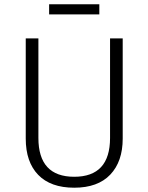

<svg xmlns="http://www.w3.org/2000/svg" viewBox="-20 -864 692 895"><path d="M159 -685V-221Q159 -40 326 -40Q493 -40 493 -221V-685H552V-218Q552 -111 494 -50Q436 11 326 11Q216 11 158 -49Q100 -109 100 -218V-685ZM443 -797H209V-844H443Z"/></svg>

Font: Jldddboxgfspflltxgxzjzlszac
Style: Regular
Weight: 300
Designer: Carrois Corporate & Edenspiekermann
Foundry: Carrois Corporate GbR & Edenspiekermann AG
Version: Version 2.001